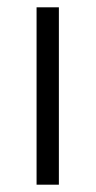

<svg xmlns="http://www.w3.org/2000/svg" viewBox="-20 -505 262 525"><path d="M80 0V-485H141V0Z"/></svg>

Font: Nunito Sans 12pt Light
Style: Regular
Weight: 300
Designer: Vernon Adams
Foundry: Vernon Adams
Version: Version 3.101;gftools[0.9.27]